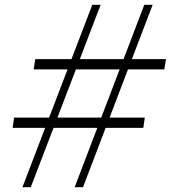

<svg xmlns="http://www.w3.org/2000/svg" viewBox="-20 -785 716 805"><path d="M74 0 367 -765H402L109 0ZM33 -249 39 -292H587L581 -249ZM121 -494 128 -537H676L669 -494ZM293 0 585 -765H620L328 0Z"/></svg>

Font: Roboto Serif Thin
Style: Italic
Weight: 250
Italic angle: -10°
Version: Version 1.007